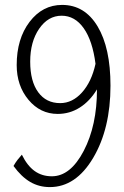

<svg xmlns="http://www.w3.org/2000/svg" viewBox="-20 -731 505 782"><path d="M103 -480Q103 -400 135.5 -355.5Q168 -311 225 -311Q275 -311 314 -354.5Q353 -398 369 -471Q357 -565 321 -616Q285 -667 231 -667Q176 -667 139.5 -614Q103 -561 103 -480ZM430 -382Q430 -207 359.5 -88Q289 31 183 31Q139 31 103 10Q67 -11 35 -55Q43 -69 51 -79.5Q59 -90 69 -101Q91 -56 121 -34.5Q151 -13 191 -13Q267 -13 321 -116.5Q375 -220 375 -367Q346 -319 305 -293Q264 -267 215 -267Q144 -267 96 -324.5Q48 -382 48 -466Q48 -573 100.5 -642Q153 -711 233 -711Q325 -711 377.5 -623.5Q430 -536 430 -382Z"/></svg>

Font: Atma Light
Style: Regular
Weight: 300
Designer: Gregori Vincens, Jeremie Hornus, Riccardo Olocco, Yoann Minet.
Foundry: black foundry
Version: Version 1.102;PS 1.100;hotconv 1.0.86;makeotf.lib2.5.63406